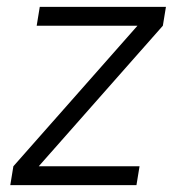

<svg xmlns="http://www.w3.org/2000/svg" viewBox="-20 -540 540 560"><path d="M10 0 19 -55 381 -465H87L96 -520H464L455 -465L93 -55H387L378 0Z"/></svg>

Font: Iosevka SS18 Light
Style: Italic
Weight: 300
Italic angle: -9°
Monospace: yes
Designer: Belleve Invis
Foundry: Belleve Invis
Version: Version 25.1.1; ttfautohint (v1.8.4)